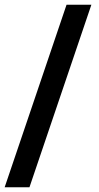

<svg xmlns="http://www.w3.org/2000/svg" viewBox="-26 -731 420 812"><path d="M98.6 61H-6.3L255.4 -710.9H360.4Z"/></svg>

Font: RobotoInd
Style: Bold
Weight: 700
Designer: Google
Version: Version 2.001150; 2014